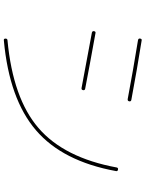

<svg xmlns="http://www.w3.org/2000/svg" viewBox="106 -874 787 1040"><g transform="rotate(90 500.0 -354.5)"><path d="M189.5 9.8Q189.5 0 198.2 -1Q512.7 -30.3 673.8 -168.9Q835 -307.6 887.7 -592.8Q889.6 -601.6 899.4 -599.6Q909.2 -597.7 907.2 -588.9Q854.5 -299.8 686 -155.3Q517.6 -10.7 200.2 18.6Q189.5 20.5 189.5 9.8ZM158.2 -458Q147.5 -460 149.4 -470.2Q151.4 -480.5 161.1 -477.5Q339.8 -445.3 460.9 -421.9Q470.7 -419.9 468.8 -410.2Q466.8 -400.4 457 -402.3Q324.2 -427.7 158.2 -458ZM198.2 -708Q187.5 -710 189.5 -720.2Q191.4 -730.5 201.2 -727.5Q355.5 -703.1 521.5 -671.9Q531.2 -669.9 529.3 -660.2Q527.3 -650.4 516.6 -652.3Q361.3 -681.6 198.2 -708Z"/></g></svg>

Font: Rounded Mgen+ 1m thin
Style: Regular
Weight: 100
Designer: [Source Han Sans]
Ryoko NISHIZUKA  (kana & ideographs); Paul D. Hunt (Latin, Greek & Cyrillic); Wenlong ZHANG  (bopomofo
Version: Version 1.059.20150602